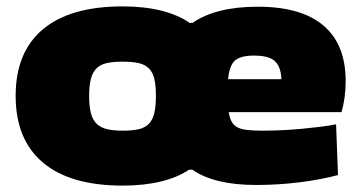

<svg xmlns="http://www.w3.org/2000/svg" viewBox="-20 -570 1134 601"><path d="M782 9Q650 9 582 -39H572Q537 -15 484 -2Q431 11 364 11Q200 11 114.5 -61Q29 -133 29 -270Q29 -407 114.5 -478.5Q200 -550 364 -550Q432 -550 485.5 -536.5Q539 -523 574 -498L584 -499Q618 -523 669 -536Q720 -549 787 -549Q923 -549 992.5 -490Q1062 -431 1062 -316Q1062 -264 1049 -219H696Q699 -200 705.5 -188.5Q712 -177 724 -171Q736 -165 755.5 -163Q775 -161 803 -161Q830 -161 862.5 -162.5Q895 -164 926.5 -167Q958 -170 986 -173.5Q1014 -177 1032 -181L1038 -22Q981 -7 915 1Q849 9 782 9ZM364 -161Q394 -161 414 -165.5Q434 -170 446 -182.5Q458 -195 463 -216Q468 -237 468 -270Q468 -303 463 -323.5Q458 -344 446 -356Q434 -368 414 -372.5Q394 -377 364 -377Q334 -377 314 -372.5Q294 -368 282 -356Q270 -344 264.5 -323Q259 -302 259 -270Q259 -237 264.5 -216Q270 -195 282 -183Q294 -171 314 -166Q334 -161 364 -161ZM861 -322Q859 -362 840 -379Q821 -396 775 -396Q733 -396 715.5 -380.5Q698 -365 694 -322Z"/></svg>

Font: Encode Sans Wide
Style: Black
Weight: 900
Designer: Pablo Impallari, Andres Torresi
Foundry: Pablo Impallari, Andres Torresi
Version: Version 1.000; ttfautohint (v1.00) -l 8 -r 50 -G 200 -x 14 -